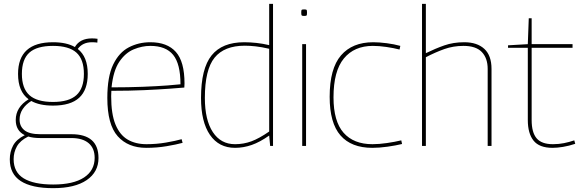

<svg xmlns="http://www.w3.org/2000/svg" viewBox="-20 -760 3024 1000"><path d="M256 -210Q186 -210 143 -234Q114 -216 98 -191.5Q82 -167 82 -137Q82 -102 107.5 -81.5Q133 -61 190 -61H352Q493 -61 493 63Q493 136 431.5 178Q370 220 257 220Q145 220 88 183Q31 146 31 70Q31 31 48 -1.5Q65 -34 109 -56Q62 -79 62 -135Q62 -202 129 -243Q74 -283 74 -375Q74 -540 256 -540Q327 -540 370 -515Q396 -560 459 -560Q473 -560 488 -558L487 -538Q476 -540 459 -540Q410 -540 385 -505Q437 -465 437 -375Q437 -292 392.5 -251Q348 -210 256 -210ZM256 -229Q339 -229 378 -264.5Q417 -300 417 -375Q417 -451 378 -486Q339 -521 256 -521Q172 -521 133 -486Q94 -451 94 -375Q94 -300 133 -264.5Q172 -229 256 -229ZM51 69Q51 137 103.5 169Q156 201 257 201Q362 201 417.5 164.5Q473 128 473 62Q473 12 441.5 -14.5Q410 -41 352 -41H189Q153 -41 127 -49Q85 -28 68 2.5Q51 33 51 69Z M742 10Q647 10 593 -50.5Q539 -111 539 -250Q539 -361 569.5 -424Q600 -487 651 -513.5Q702 -540 763 -540Q851 -540 896 -489.5Q941 -439 941 -325Q941 -321 940.5 -314.5Q940 -308 940 -304Q917 -302 863 -298Q809 -294 731.5 -290.5Q654 -287 560 -287Q560 -280 559.5 -273Q559 -266 559 -259Q559 -166 581.5 -111.5Q604 -57 645 -33Q686 -9 743 -9Q795 -9 844.5 -17.5Q894 -26 926 -35L931 -16Q898 -7 847.5 1.5Q797 10 742 10ZM561 -305Q648 -305 724 -308Q800 -311 852.5 -315Q905 -319 920 -321Q920 -427 882 -474Q844 -521 763 -521Q720 -521 676.5 -503Q633 -485 601.5 -438.5Q570 -392 561 -305Z M1387 0 1382 -54Q1334 -20 1291 -5Q1248 10 1204 10Q1120 10 1073.5 -57.5Q1027 -125 1027 -250Q1027 -403 1082 -471.5Q1137 -540 1252 -540Q1282 -540 1315 -536.5Q1348 -533 1382 -525V-740H1402V0ZM1382 -75V-506Q1343 -515 1312 -518.5Q1281 -522 1255 -522Q1148 -522 1097.5 -459.5Q1047 -397 1047 -250Q1047 -135 1088.5 -72Q1130 -9 1204 -9Q1249 -9 1289.5 -24Q1330 -39 1382 -75Z M1564 -677Q1554 -677 1551.5 -679.5Q1549 -682 1549 -694Q1549 -706 1551 -708.5Q1553 -711 1564 -711Q1575 -711 1577 -708.5Q1579 -706 1579 -694Q1579 -682 1577 -679.5Q1575 -677 1564 -677ZM1554 0V-530H1574V0Z M1697 -256Q1697 -403 1756 -471.5Q1815 -540 1924 -540Q1955 -540 1994 -535Q2033 -530 2065 -521L2061 -502Q2030 -510 1992 -515.5Q1954 -521 1922 -521Q1825 -521 1771 -455.5Q1717 -390 1717 -253Q1717 -128 1769.5 -68.5Q1822 -9 1920 -9Q1954 -9 1995.5 -15Q2037 -21 2070 -29L2074 -10Q2041 -2 1998.5 4Q1956 10 1919 10Q1810 10 1753.5 -54.5Q1697 -119 1697 -256Z M2178 0V-740H2198V-483Q2247 -507 2294 -523.5Q2341 -540 2398 -540Q2465 -540 2502.5 -505.5Q2540 -471 2540 -401V0H2520V-401Q2520 -457 2489.5 -489Q2459 -521 2394 -521Q2341 -521 2294.5 -504.5Q2248 -488 2198 -462V0Z M2858 10Q2789 10 2759 -27.5Q2729 -65 2729 -135V-511H2626V-524L2729 -530L2734 -665H2749V-530H2962V-511H2749V-135Q2749 -70 2775 -39.5Q2801 -9 2860 -9Q2890 -9 2917.5 -14.5Q2945 -20 2971 -29L2976 -11Q2943 0 2912.5 5Q2882 10 2858 10Z"/></svg>

Font: Georama Thin
Style: Regular
Weight: 100
Designer: Jean-Baptiste Levee
Foundry: Production Type
Version: Version 1.000